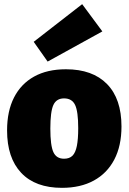

<svg xmlns="http://www.w3.org/2000/svg" viewBox="-20 -888 618 923"><path d="M297 -555Q425 -555 494.5 -484Q564 -413 564 -280Q564 -187 529.5 -121Q495 -55 431 -20Q367 15 278 15Q150 15 82 -57Q14 -129 14 -261Q14 -354 47.5 -419.5Q81 -485 144 -520Q207 -555 297 -555ZM288 -415Q251 -415 236.5 -383Q222 -351 222 -270Q222 -189 236.5 -157Q251 -125 288 -125Q314 -125 328.5 -139.5Q343 -154 349.5 -186.5Q356 -219 356 -272Q356 -352 341 -383.5Q326 -415 288 -415ZM209 -592 142 -687 375 -868 472 -737Z"/></svg>

Font: Bitter Thin Black
Style: Regular
Weight: 900
Version: Version 3.020